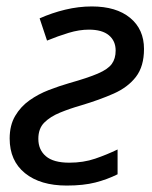

<svg xmlns="http://www.w3.org/2000/svg" viewBox="-20 -566 472 596"><path d="M187 10Q105 10 57.5 -28.5Q10 -67 10 -136Q10 -177 27 -206Q44 -235 71.5 -254.5Q99 -274 131.5 -286.5Q164 -299 195 -308Q252 -324 283.5 -337.5Q315 -351 327 -367.5Q339 -384 339 -409Q339 -439 318 -456.5Q297 -474 256 -474Q226 -474 193 -464Q160 -454 126 -440L103 -509Q141 -526 182.5 -536Q224 -546 265 -546Q341 -546 384 -510.5Q427 -475 427 -414Q427 -360 402 -327.5Q377 -295 333 -275.5Q289 -256 232 -239Q197 -229 166.5 -216.5Q136 -204 117.5 -185.5Q99 -167 99 -135Q99 -101 122.5 -81Q146 -61 195 -61Q239 -61 275.5 -73.5Q312 -86 345 -102V-25Q313 -9 276 0.5Q239 10 187 10Z"/></svg>

Font: Noto IKEA Latin
Style: Italic
Weight: 400
Italic angle: -12°
Designer: Monotype Design Team
Foundry: Monotype Imaging Inc.
Version: Version 1.0